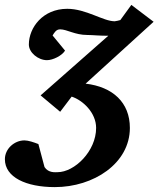

<svg xmlns="http://www.w3.org/2000/svg" viewBox="-79 -536 648 785"><path d="M549 -447 458 -516 413 -454C410 -453 394 -449 390 -449C343 -449 273 -500 196 -500C96 -500 39 -423 39 -354C39 -321 77 -290 113 -290C137 -290 174 -308 187 -329L136 -391C144 -404 151 -416 167 -416C195 -416 227 -393 278 -393C299 -393 337 -389 364 -390L87 -146L167 -79L214 -141C260 -126 314 -75 314 -13C314 82 226 168 156 168C148 168 119 172 103 147L78 53C60 46 37 38 21 38C-20 38 -59 72 -59 115C-59 189 28 229 145 229C304 229 452 132 452 -13C452 -117 382 -181 271 -194Z"/></svg>

Font: Veleka
Style: Bold Italic
Weight: 700
Italic angle: -12°
Designer: Stefan Peev, Context Ltd, 2016; SIL International, 1997-2014.
Foundry: Stefan Peev, Context Ltd, 2016
Version: Version 5.000